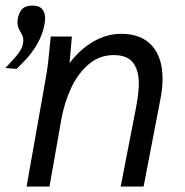

<svg xmlns="http://www.w3.org/2000/svg" viewBox="-60 -684 680 704"><path d="M120.5 -494.5Q124 -532 126 -550H203.5L195 -452.5Q233.5 -503.5 282.8 -531.8Q332 -560 384 -560Q458.5 -560 497.2 -516.5Q536 -473 536 -395.5Q536 -361 528.5 -322L466.5 0H382.5L438.5 -288Q449 -343 449 -377Q449 -426.5 427.8 -454.2Q406.5 -482 356.5 -482Q304 -482 264.2 -447.5Q224.5 -413 200 -359.5Q175.5 -306 165 -247L121.5 0H37.5L110 -410Q116 -443.5 120.5 -494.5ZM105.5 -616Q105.5 -610.5 103.5 -596.5Q94.5 -548 66.5 -506.5Q52.5 -485.5 39.2 -470.8Q26 -456 1 -431.5L-40.5 -434.5L-30 -445.5Q-2.5 -474 11.5 -494Q25.5 -514 25.5 -537Q25.5 -544.5 23.5 -549.8Q21.5 -555 19 -559.8Q16.5 -564.5 15 -567Q9.5 -577 6.8 -584.2Q4 -591.5 4 -601.5Q4 -624.5 15.8 -644Q27.5 -663.5 59.5 -663.5Q83.5 -663.5 94.5 -650.8Q105.5 -638 105.5 -616Z"/></svg>

Font: JuliaMono Italic
Style: Regular
Weight: 400
Italic angle: -9°
Monospace: yes
Designer: cormullion
Foundry: corm
Version: Version 0.049; ttfautohint (v1.8.4)